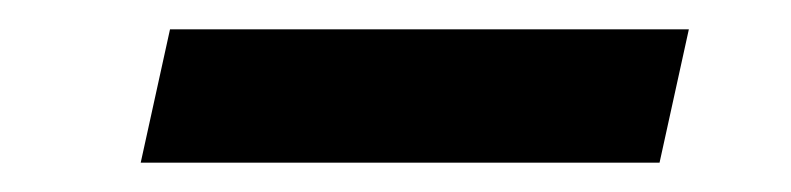

<svg xmlns="http://www.w3.org/2000/svg" viewBox="-20 -759 540 131"><path d="M96 -739H450L430 -648H76Z"/></svg>

Font: Roboto Serif SemiBold
Style: Italic
Weight: 600
Italic angle: -10°
Version: Version 1.007